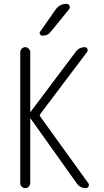

<svg xmlns="http://www.w3.org/2000/svg" viewBox="-20 -975 540 995"><path d="M85 -26.4V-704.1Q85 -713.9 92.3 -722.2Q99.6 -730.5 110.8 -730.5Q122.1 -730.5 129.4 -722.2Q136.7 -713.9 136.7 -704.1V-396.5Q136.7 -395.5 137.7 -394.5L139.6 -396.5L372.1 -706.1Q389.6 -730.5 419.9 -730.5Q428.7 -730.5 432.6 -722.2Q436.5 -713.9 431.6 -706.1L188.5 -383.8Q183.6 -377.9 188.5 -371.1L438.5 -24.4Q443.4 -16.6 438.5 -8.3Q433.6 0 424.8 0Q395.5 0 377.9 -24.4L139.6 -359.4Q139.6 -360.4 137.7 -360.4Q136.7 -360.4 136.7 -359.4V-26.4Q136.7 -16.6 129.4 -8.3Q122.1 0 110.8 0Q99.6 0 92.3 -7.8Q85 -15.6 85 -26.4ZM267.6 -924.8Q289.1 -955.1 325.2 -955.1Q335.9 -955.1 340.3 -944.8Q344.7 -934.6 337.9 -926.8L242.2 -809.6Q227.5 -790 200.2 -790Q192.4 -790 187.5 -797.4Q182.6 -804.7 188.5 -811.5Z"/></svg>

Font: Rounded Mgen+ 1mn light
Style: Regular
Weight: 200
Designer: [Source Han Sans]
Ryoko NISHIZUKA  (kana & ideographs); Paul D. Hunt (Latin, Greek & Cyrillic); Wenlong ZHANG  (bopomofo
Version: Version 1.059.20150602